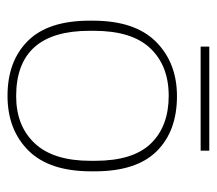

<svg xmlns="http://www.w3.org/2000/svg" viewBox="-53 -679 577 511"><g transform="rotate(-90 235.5 -423.5)"><path d="M35 -460V-469Q35 -581 90.5 -636.5Q146 -692 236 -692Q328 -692 382 -638Q436 -584 436 -473V-465Q436 -353 380 -297Q324 -241 235 -241Q142 -241 88.5 -295Q35 -349 35 -460ZM409 -462V-474Q409 -669 235 -669Q156 -669 109.5 -619.5Q63 -570 63 -471V-459Q63 -358 109 -310.5Q155 -263 236 -263Q316 -263 362.5 -312Q409 -361 409 -462ZM90 -155V-178H367V-155Z"/></g></svg>

Font: LINE Seed Sans KR Thin
Style: Regular
Weight: 250
Designer: LINE BX Design & Sandoll Inc & Dalton Maag Ltd
Foundry: Sandoll Inc.
Version: Version 1.000